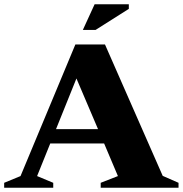

<svg xmlns="http://www.w3.org/2000/svg" viewBox="-34 -878 856 898"><path d="M727 -55.5 801 -23V0H437V-23L517.5 -54.5L453 -207H201L139.5 -54.5L215 -23V0H-14.5V-23L62 -54.5L318.5 -670H457ZM228 -274H424.5L323.5 -511ZM353.5 -738 408.5 -858H568.5V-836.5L413 -738Z"/></svg>

Font: Newsreader 16pt ExtraBold
Style: Regular
Weight: 800
Designer: Hugues Gentile
Foundry: Production Type
Version: Version 1.003; ttfautohint (v1.8.3)